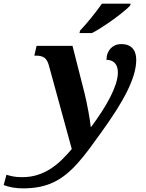

<svg xmlns="http://www.w3.org/2000/svg" viewBox="-188 -786 794 1046"><path d="M78.1 -430.2Q69.8 -460 54 -471.4Q38.1 -482.9 8.8 -482.9H-1L11.2 -536.1H207L272.9 -276.9Q277.8 -257.3 283.2 -231.2Q288.6 -205.1 293.5 -179Q298.3 -152.8 301.8 -130.1Q305.2 -107.4 306.2 -95.2H309.1Q338.9 -135.3 365.2 -175.8Q391.6 -216.3 411.4 -254.6Q431.2 -293 442.6 -327.6Q454.1 -362.3 454.1 -391.1Q454.1 -424.8 437.7 -442.4Q421.4 -460 392.1 -460Q392.1 -479.5 398.2 -495.4Q404.3 -511.2 415 -522.5Q425.8 -533.7 440.4 -539.8Q455.1 -545.9 472.2 -545.9Q512.7 -545.9 533.4 -523.4Q554.2 -501 554.2 -460.9Q554.2 -421.9 541 -378.4Q527.8 -335 503.4 -286.1Q479 -237.3 444.1 -182.6Q409.2 -127.9 365.2 -66.9Q329.1 -16.1 297.4 26.4Q265.6 68.8 235.1 103Q204.6 137.2 173.1 162.8Q141.6 188.5 106.2 205.8Q70.8 223.1 29.1 231.7Q-12.7 240.2 -64 240.2Q-92.8 240.2 -119.9 235.4Q-147 230.5 -168 222.2L-152.8 166Q-141.1 169.9 -119.9 174.6Q-98.6 179.2 -67.9 179.2Q-22 179.2 16.1 167Q54.2 154.8 86.7 134Q119.1 113.3 147.7 85.4Q176.3 57.6 203.1 25.9ZM248 -619.1Q261.7 -633.3 277.8 -651.9Q293.9 -670.4 309.8 -690.2Q325.7 -710 340.6 -729.5Q355.5 -749 367.2 -766.1H523.9L521 -755.9Q513.2 -747.1 499.5 -735.1Q485.8 -723.1 468.5 -709.5Q451.2 -695.8 431.4 -681.4Q411.6 -667 391.1 -653.3Q370.6 -639.6 350.6 -627.2Q330.6 -614.7 313 -606H245.1Z"/></svg>

Font: Droid Serif
Style: Bold Italic
Weight: 700
Italic angle: -12°
Designer: Monotype Design team
Foundry: Monotype Imaging Inc.
Version: Version 1.03